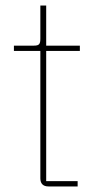

<svg xmlns="http://www.w3.org/2000/svg" viewBox="-20 -670 350 690"><path d="M154 0C135 0 125 -10 125 -29V-487H30V-506H102C121 -506 125 -512 125 -531V-650H146V-506H267V-487H146V-19H259V0Z"/></svg>

Font: Plexus Sans Thin
Style: Regular
Weight: 250
Version: Version 2.001;PS 002.001;hotconv 1.0.70;makeotf.lib2.5.58329